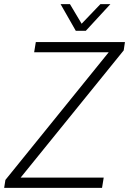

<svg xmlns="http://www.w3.org/2000/svg" viewBox="-23 -902 620 922"><path d="M3 -38 499 -651H141L149 -700H577L571 -660L76 -49H475L467 0H-3ZM268 -882H313L369 -788L459 -882H507L389 -754H341Z"/></svg>

Font: Sarabun ExtraLight
Style: Italic
Weight: 275
Italic angle: -10°
Designer: Suppakit Chalermlarp | Katatrad Co.,Ltd.
Foundry: Cadson Demak Co.,Ltd.
Version: Version 1.000; ttfautohint (v1.6)